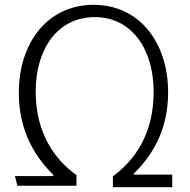

<svg xmlns="http://www.w3.org/2000/svg" viewBox="-20 -760 789 796"><path d="M52 10H297V-34C207 -99 128 -207 128 -381C128 -556 218 -689 373 -689C527 -689 617 -555 617 -379C617 -204 538 -95 448 -29V16H694V-36H534V-40C605 -108 677 -214 677 -377C677 -586 556 -740 368 -740C179 -740 58 -585 58 -375C58 -211 131 -104 201 -35V-30H42Z"/></svg>

Font: GenEiGothic-pro-Light
Style: Regular
Weight: 300
Designer: Ryoko NISHIZUKA (kana & ideographs); Paul D. Hunt (Latin, Greek & Cyrillic); Wenlong ZHANG (bopomofo); Sandoll Communica
Foundry: Adobe Systems Incorporated; o_tamon
Version: Version 1.000.140830